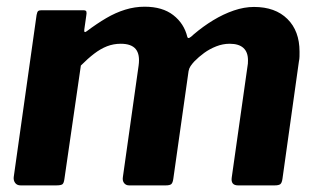

<svg xmlns="http://www.w3.org/2000/svg" viewBox="-20 -561 959 581"><path d="M42.6 0Q31.5 0 26 -7.3Q20.5 -14.6 21.5 -25L90.7 -515.6Q92.4 -524.9 95.3 -527.4Q98.2 -530 105.1 -530H232.2Q240.1 -530 241.4 -525.9Q242.7 -521.7 241 -513.2L235.1 -471.8Q233.4 -459.3 242.9 -466.8Q273.3 -489.6 301.4 -506.1Q329.6 -522.7 358.7 -531.7Q387.8 -540.7 417.6 -540.7Q471.6 -540.7 504.4 -515.2Q537.2 -489.7 546.9 -449.1Q548.6 -444.4 553.1 -446.5Q557.6 -448.6 566.1 -456.9Q594.3 -481 625.1 -499.7Q655.9 -518.4 687.4 -529.2Q718.9 -540 748.6 -540Q813 -540 849.7 -503.6Q886.4 -467.3 886.4 -404.7Q886.4 -397.7 886.3 -390.2Q886.2 -382.6 884.4 -374.2L834.7 -19.7Q833 -7.6 828.3 -3.8Q823.6 0 810.8 0H700.4Q677.3 0 681.4 -25L728.4 -356.6Q729.7 -362.5 730.1 -368.5Q730.4 -374.5 730.4 -378.6Q730.4 -403.4 716.5 -416Q702.5 -428.6 675 -428.6Q654.4 -428.6 634.5 -420.8Q614.5 -413 597.9 -400.9Q581.3 -388.8 567.9 -375Q561.4 -368 556.6 -360.9Q551.9 -353.8 550.6 -345.7L504.4 -19.7Q502.7 -7.6 498.2 -3.8Q493.7 0 481.2 0H370.8Q361.1 0 355.6 -6.9Q350.1 -13.8 351.8 -25L399.5 -363Q404 -396.4 390.7 -412.5Q377.4 -428.6 345.4 -428.6Q323.6 -428.6 303.9 -421Q284.2 -413.3 264.9 -398.5Q245.6 -383.7 224.7 -362.7L174.8 -18.7Q173.1 -6.1 168.4 -3.1Q163.7 0 149.4 0H42.6Z"/></svg>

Font: Libre Franklin Thin
Style: Italic
Weight: 100
Italic angle: -8°
Designer: Pablo Impallari, Rodrigo Fuenzalida, Nhung Nguyen
Foundry: Impallari Type
Version: Version 3.000